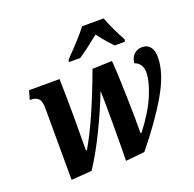

<svg xmlns="http://www.w3.org/2000/svg" viewBox="-134 -905 1066 1053"><g transform="rotate(-20 398.5 -378.0)"><path d="M428 -209Q428 -357 426 -398Q390 -304 337 -194.5Q284 -85 230 -3L110 6L109 -412Q109 -454 94 -469Q79 -484 50 -484H44L59 -536H237Q240 -415 240 -299Q240 -184 239 -119H245Q326 -256 426 -527L541 -531Q547 -462 550.5 -315Q554 -168 553 -106H559Q631 -199 664 -278Q697 -357 697 -410Q697 -437 683.5 -454.5Q670 -472 652 -477Q655 -511 674.5 -528.5Q694 -546 722 -546Q752 -546 768.5 -525Q785 -504 785 -465Q785 -373 717 -255.5Q649 -138 537 -1L426 10Q428 -52 428 -209ZM320 -619 338 -638Q417 -719 452 -766H578Q588 -737 608.5 -694Q629 -651 647 -619L644 -606H584Q542 -650 506 -698Q425 -633 383 -606H317Z"/></g></svg>

Font: Noto Serif Narrow
Style: Bold Italic
Weight: 700
Width: 4
Italic angle: -12°
Designer: Monotype Design Team
Foundry: Monotype Imaging Inc.
Version: Version 1.001